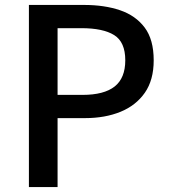

<svg xmlns="http://www.w3.org/2000/svg" viewBox="-20 -757 688 777"><path d="M97 0V-737H320Q403 -737 466 -715.5Q529 -694 565.5 -645.5Q602 -597 602 -513Q602 -433 566 -381.5Q530 -330 467.5 -304.5Q405 -279 324 -279H213V0ZM213 -373H314Q401 -373 444 -407Q487 -441 487 -513Q487 -587 442 -615Q397 -643 309 -643H213Z"/></svg>

Font: Noto Sans JP Thin Medium
Style: Regular
Weight: 500
Version: Version 2.004-H2;hotconv 1.0.118;makeotfexe 2.5.65603